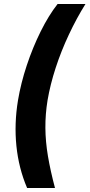

<svg xmlns="http://www.w3.org/2000/svg" viewBox="-20 -786 442 948"><path d="M68.8 -290.5Q83 -375.5 112.3 -463.6Q141.6 -551.8 180.9 -630.9Q220.2 -710 264.2 -766.1H401.9Q357.9 -695.8 320.1 -615.2Q282.2 -534.7 255.1 -451.7Q228 -368.7 214.8 -291Q203.6 -222.2 204.1 -154.5Q204.6 -86.9 216.8 -14.6Q229 57.6 251.5 142.1H113.8Q72.3 44.9 61 -65.4Q49.8 -175.8 68.8 -290.5Z"/></svg>

Font: Inter 28pt
Style: Bold Italic
Weight: 700
Italic angle: -9.3988°
Designer: Rasmus Andersson
Foundry: rsms
Version: Version 4.001;git-66647c0bb